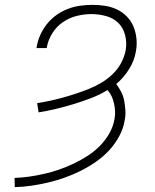

<svg xmlns="http://www.w3.org/2000/svg" viewBox="-20 -763 640 791"><path d="M41 8 40 -30Q71 -31 101.5 -35.5Q132 -40 163 -47Q194 -54 224 -64.5Q254 -75 283.5 -89Q313 -103 341 -121Q369 -139 392 -162.5Q415 -186 431 -214.5Q447 -243 452 -274Q455 -290 454 -306Q453 -322 449.5 -337.5Q446 -353 439.5 -367Q433 -381 423 -392Q390 -372 354.5 -358.5Q319 -345 283 -334Q247 -323 211 -314.5Q175 -306 139 -300L133 -338Q159 -342 186.5 -348Q214 -354 241 -361.5Q268 -369 295 -378Q322 -387 348 -397.5Q374 -408 399 -423Q424 -438 445 -458.5Q466 -479 479.5 -504.5Q493 -530 498 -557Q503 -588 495.5 -618Q488 -648 468 -668Q448 -688 418 -696.5Q388 -705 357 -705Q327 -705 296.5 -697.5Q266 -690 239.5 -672Q213 -654 195.5 -626Q178 -598 173 -568L172 -565H130L131 -569Q135 -594 145.5 -618Q156 -642 173 -663.5Q190 -685 212.5 -701Q235 -717 260 -726.5Q285 -736 310.5 -739.5Q336 -743 361 -743Q387 -743 413 -739Q439 -735 462 -724Q485 -713 502.5 -695Q520 -677 529.5 -654.5Q539 -632 542 -605.5Q545 -579 540 -552Q534 -514 512 -478.5Q490 -443 459 -417Q470 -402 479 -385Q488 -368 491.5 -349Q495 -330 496.5 -309.5Q498 -289 494 -269Q489 -235 471.5 -202.5Q454 -170 429.5 -143.5Q405 -117 374.5 -96Q344 -75 312 -59Q280 -43 246 -31Q212 -19 178 -11Q144 -3 110 2Q76 7 41 8Z"/></svg>

Font: Iosevka XLt Ex Obl
Style: Regular
Weight: 200
Width: 7
Italic angle: -9°
Monospace: yes
Designer: Belleve Invis
Foundry: Belleve Invis
Version: Version 32.5.0; ttfautohint (v1.8.4)